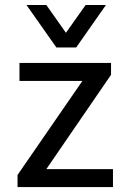

<svg xmlns="http://www.w3.org/2000/svg" viewBox="-20 -755 513 775"><path d="M50.8 0V-48.8L312.5 -428.2H58.6V-501H428.2V-453.1L167 -72.3H436V0ZM207.5 -563.5 86.9 -734.9H167L246.1 -622.6L325.7 -734.9H407.7L287.6 -563.5Z"/></svg>

Font: Muli
Style: Regular
Weight: 400
Designer: Vernon Adams
Foundry: newtypography
Version: Version 2; ttfautohint (v1.00rc1.6-4cba) -l 8 -r 50 -G 200 -